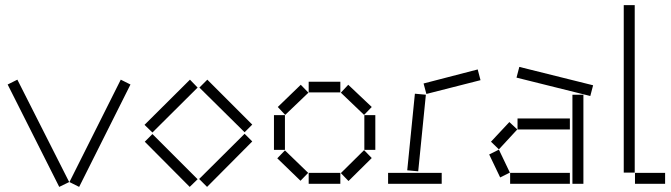

<svg xmlns="http://www.w3.org/2000/svg" viewBox="-20 -720 2630 752"><path d="M10 -389 212 12 251 -7 48 -408ZM252 -7 290 12 491 -389 453 -408Z M546 -231 577 -201 754 -377 724 -408ZM761 -377 938 -202 968 -232 792 -408ZM760 -19 791 12 968 -166 938 -196ZM547 -165 723 12 754 -18 577 -195Z M1189 -358H1313V-400H1189ZM1068 -301 1097 -270 1188 -357 1158 -388ZM1315 -357 1406 -270 1436 -301 1344 -388ZM1053 -133H1096V-269H1053ZM1407 -133H1450V-269H1407ZM1315 -42 1345 -11 1436 -101 1406 -132ZM1066 -100 1157 -12 1187 -43 1096 -131ZM1189 0H1313V-43H1189Z M1639 -393 1650 -352 1862 -406 1851 -448ZM1575 -53 1618 -49 1648 -349 1605 -353ZM1500 0H1710V-43H1500Z M2292 -344 2303 -386 2014 -458 2003 -416ZM2222 0H2265V-349H2222ZM2007 -213H2212V-256H2007ZM1903 -165 1934 -135 2006 -213 1975 -242ZM1896 -115 1939 -25 1977 -44 1934 -134ZM1978 0H2212V-43H1978Z M2423 -44H2466V-700H2423ZM2467 0H2585V-43H2467Z"/></svg>

Font: Anthony
Style: Regular
Weight: 400
Designer: Sun Young Oh
Foundry: Velvetyne Type Foundry
Version: Version 1.000;hotconv 1.0.109;makeotfexe 2.5.65596